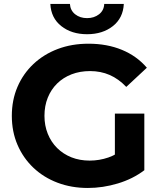

<svg xmlns="http://www.w3.org/2000/svg" viewBox="-20 -931 811 963"><path d="M420.6 11.8Q338 11.8 268.3 -14.7Q198.6 -41.2 147.3 -89.9Q96.1 -138.6 67.7 -204.7Q39.3 -270.8 39.3 -350Q39.3 -429.2 67.7 -495.3Q96.1 -561.4 147.8 -610.1Q199.6 -658.8 269.7 -685.3Q339.8 -711.8 423.8 -711.8Q516.9 -711.8 591.5 -681Q666.1 -650.2 716.6 -591.3L613.3 -495.1Q574.9 -535.5 530 -555Q485.2 -574.5 431.6 -574.5Q381.1 -574.5 339 -558.3Q297 -542 266.5 -512.1Q236.1 -482.2 219.6 -441.1Q203 -400.1 203 -350Q203 -301.3 219.6 -260.1Q236.1 -218.8 266.5 -188.6Q297 -158.4 338.3 -141.9Q379.7 -125.5 429.8 -125.5Q478.2 -125.5 523.5 -141.1Q568.7 -156.7 612.3 -194L703.9 -77.2Q646.5 -33.6 571.2 -10.9Q495.8 11.8 420.6 11.8ZM703.9 -77.2 556.2 -98.2V-361.2H703.9ZM416.8 -759.4Q338.8 -759.4 287.4 -800.1Q235.9 -840.8 232.5 -911.3H330.7Q332.7 -878.5 357.1 -859.3Q381.5 -840.1 416.8 -840.1Q452 -840.1 476.7 -859.3Q501.4 -878.5 502.8 -911.3H601Q597.6 -840.8 546.2 -800.1Q494.7 -759.4 416.8 -759.4Z"/></svg>

Font: Montserrat Thin
Style: Regular
Weight: 100
Designer: Julieta Ulanovsky
Foundry: Julieta Ulanovsky
Version: Version 9.000